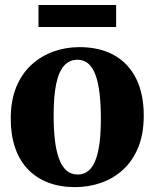

<svg xmlns="http://www.w3.org/2000/svg" viewBox="-20 -737 618 768"><path d="M23 -262Q23 -335.5 45.2 -389.2Q67.5 -443 106.2 -478.2Q145 -513.5 194.2 -531Q243.5 -548.5 297.5 -548.5Q379 -548.5 436.5 -516.2Q494 -484 524.5 -422.8Q555 -361.5 555 -274.5Q555 -200.5 532.5 -146.5Q510 -92.5 471.5 -57.5Q433 -22.5 383.5 -5.5Q334 11.5 280 11.5Q220 11.5 172.5 -6.8Q125 -25 91.5 -60Q58 -95 40.5 -146Q23 -197 23 -262ZM291 -39Q322 -39 342.5 -62.5Q363 -86 373.2 -135Q383.5 -184 383.5 -260.5Q383.5 -315 378.8 -359Q374 -403 363.2 -434Q352.5 -465 334.5 -481.5Q316.5 -498 290 -498Q258 -498 236.8 -474.8Q215.5 -451.5 205 -402.5Q194.5 -353.5 194.5 -275.5Q194.5 -221 199.5 -177.5Q204.5 -134 215.8 -103Q227 -72 245.2 -55.5Q263.5 -39 291 -39ZM444.5 -717V-629H134V-717Z"/></svg>

Font: Merriweather 72pt ExtraBold
Style: Regular
Weight: 800
Version: Version 2.100